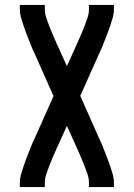

<svg xmlns="http://www.w3.org/2000/svg" viewBox="-20 -540 540 775"><path d="M60 215V197Q60 181 64.5 165.5Q69 150 74 134.5Q79 119 84.5 104.5Q90 90 96 75Q102 60 108 45Q114 30 121 16L196 -152L121 -321Q114 -335 108 -350Q102 -365 96 -380Q90 -395 84.5 -409.5Q79 -424 74 -439.5Q69 -455 64.5 -470.5Q60 -486 60 -502V-520H161V-502Q161 -485 166.5 -469Q172 -453 178 -437Q184 -421 190.5 -406Q197 -391 204 -375Q206 -370 208 -365.5Q210 -361 212 -357L250 -273L288 -357Q290 -361 292 -365.5Q294 -370 296 -375Q303 -390 309.5 -405.5Q316 -421 322 -437Q328 -453 333.5 -469Q339 -485 339 -502V-520H440V-502Q440 -486 435.5 -470.5Q431 -455 426 -439.5Q421 -424 415.5 -409.5Q410 -395 404 -380Q398 -365 392 -350Q386 -335 379 -321L304 -153L379 16Q386 30 392 45Q398 60 404 75Q410 90 415.5 104.5Q421 119 426 134.5Q431 150 435.5 165.5Q440 181 440 197V215H339V197Q339 180 333.5 164Q328 148 322 132Q316 116 309.5 101Q303 86 296 70Q294 65 292 60.5Q290 56 288 52L250 -32L212 52Q210 56 208 60.5Q206 65 204 70Q197 85 190.5 100.5Q184 116 178 132Q172 148 166.5 164Q161 180 161 197V215Z"/></svg>

Font: Zed Sans Semibold
Style: Regular
Weight: 600
Designer: Belleve Invis
Foundry: Belleve Invis
Version: Version 1.0.0; ttfautohint (v1.8.4)